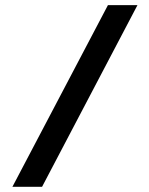

<svg xmlns="http://www.w3.org/2000/svg" viewBox="-20 -720 576 740"><path d="M509.8 -700.2 142.1 0H27.8L396 -700.2Z"/></svg>

Font: Bruno Ace
Style: Regular
Weight: 400
Designer: Astigmatic (AOETI)
Foundry: Astigmatic (AOETI)
Version: Version 1.000